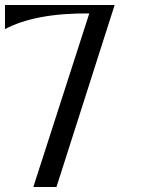

<svg xmlns="http://www.w3.org/2000/svg" viewBox="-20 -752 579 772"><path d="M207 0 441 -732H0V-635C82 -678.3 195 -699.3 339 -698L114 0Z"/></svg>

Font: Neocyr
Style: Regular
Weight: 400
Designer: Viktar Palstsiuk <vipals@gmail.com>
Version: 1.00